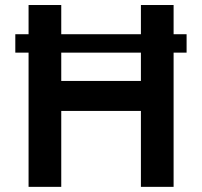

<svg xmlns="http://www.w3.org/2000/svg" viewBox="-20 -726 786 746"><path d="M654.5 0H527.5V-295H218V0H91V-521.5H39.5V-593H91V-706.5H218V-593H527.5V-706.5H654.5V-593H705V-521.5H654.5ZM527.5 -411.5V-521.5H218V-411.5Z"/></svg>

Font: Acari Sans
Style: Bold
Weight: 700
Designer: Alfredo Marco Pradil and Stefan Peev (font) & Cristiano Sobral (main changes)
Foundry: Alfredo Marco Pradil and Stefan Peev (font) & Cristiano Sobral (main changes)
Version: Version 1.063; ttfautohint (v1.8.3)